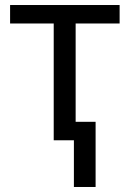

<svg xmlns="http://www.w3.org/2000/svg" viewBox="-20 -556 515 761"><path d="M192.9 -462.9H20V-536.1H454.1V-462.9H279.8V-73.2H358.9V185.1H272.9V0H192.9Z"/></svg>

Font: Noto Sans Southeast Asian
Style: Regular
Weight: 400
Designer: Monotype Design Team
Foundry: Monotype Imaging Inc.
Version: Version 1.06 uh; ttfautohint (v1.4.1)